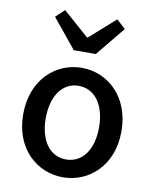

<svg xmlns="http://www.w3.org/2000/svg" viewBox="-93 -914 800 997"><g transform="rotate(10 307.0 -415.5)"><path d="M307 13C443 13 566 -92 566 -274C566 -458 443 -564 307 -564C171 -564 48 -458 48 -274C48 -92 171 13 307 13ZM307 -81C221 -81 167 -158 167 -274C167 -391 221 -469 307 -469C394 -469 448 -391 448 -274C448 -158 394 -81 307 -81ZM249 -647H365L491 -801L444 -844L309 -724H305L169 -844L123 -801Z"/></g></svg>

Font: Source Han Sans KR Medium
Style: Regular
Weight: 500
Designer: Ryoko NISHIZUKA (kana & ideographs); Paul D. Hunt (Latin, Greek & Cyrillic); Wenlong ZHANG (bopomofo); Sandoll Communica
Foundry: Adobe Systems Incorporated
Version: Version 1.001;PS 1.001;hotconv 1.0.78;makeotf.lib2.5.61930